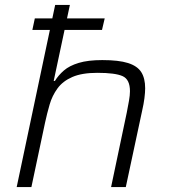

<svg xmlns="http://www.w3.org/2000/svg" viewBox="-20 -763 688 783"><path d="M112 -641 122 -688H407L396 -641ZM48 0 205 -743H265L199 -433H204Q218 -456 240.5 -475.5Q263 -495 301 -506.5Q339 -518 397 -518Q464 -518 502 -506Q540 -494 556 -469Q572 -444 572 -403Q572 -386 569 -362.5Q566 -339 560 -313L493 0H433L497 -304Q502 -329 506 -352Q510 -375 510 -391Q510 -439 480 -452.5Q450 -466 377 -466Q314 -466 275 -449Q236 -432 214.5 -402.5Q193 -373 182.5 -337Q172 -301 164 -264L108 0Z"/></svg>

Font: Saira SemiExpanded Light
Style: Italic
Weight: 300
Width: 6
Italic angle: -12°
Designer: Hector Gatti with collaboration of the Omnibus-Type team
Foundry: Omnibus-Type
Version: Version 1.101